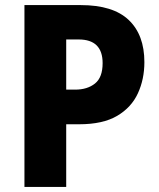

<svg xmlns="http://www.w3.org/2000/svg" viewBox="-20 -734 624 754"><path d="M297 -714Q424 -714 485.5 -655.5Q547 -597 547 -490Q547 -423 521.5 -367.5Q496 -312 440 -279Q384 -246 291 -246H240V0H76V-714ZM289 -579H240V-382H275Q323 -382 353 -406Q383 -430 383 -486Q383 -579 289 -579Z"/></svg>

Font: Noto Sans Arabic SemCond ExtBd
Style: Regular
Weight: 800
Width: 4
Designer: Monotype Design Team, Nadine Chahine, Nizar Qandah and Khaled Hosny
Foundry: Monotype Imaging Inc.
Version: Version 2.012; ttfautohint (v1.8.4.7-5d5b)